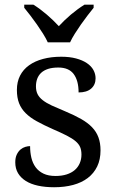

<svg xmlns="http://www.w3.org/2000/svg" viewBox="-20 -786 491 816"><path d="M210 9.8Q172.4 9.8 141.8 3.2Q111.3 -3.4 89.8 -16.8Q68.4 -30.3 56.6 -50Q44.9 -69.8 44.9 -96.2Q44.9 -116.2 51.5 -129.6Q58.1 -143.1 67.6 -150.9Q77.1 -158.7 88.1 -161.9Q99.1 -165 107.9 -165Q107.9 -138.7 113.3 -115.7Q118.7 -92.8 131.3 -75.4Q144 -58.1 164.8 -48.1Q185.5 -38.1 215.8 -38.1Q242.7 -38.1 263.2 -44.7Q283.7 -51.3 297.6 -63.2Q311.5 -75.2 318.8 -92Q326.2 -108.9 326.2 -128.9Q326.2 -147.5 320.6 -160.9Q314.9 -174.3 301 -186Q287.1 -197.8 263.2 -210Q239.3 -222.2 203.1 -237.8Q164.6 -254.9 136 -270.8Q107.4 -286.6 88.9 -305.2Q70.3 -323.7 61 -347.4Q51.8 -371.1 51.8 -403.8Q51.8 -438 65.2 -464.4Q78.6 -490.7 103.5 -508.5Q128.4 -526.4 163.1 -535.6Q197.8 -544.9 240.2 -544.9Q275.9 -544.9 303.2 -537.6Q330.6 -530.3 349.1 -517.8Q367.7 -505.4 377 -488.5Q386.2 -471.7 386.2 -453.1Q386.2 -425.8 367.4 -409.4Q348.6 -393.1 314 -393.1Q314 -443.4 293.2 -471.2Q272.5 -499 228 -499Q202.6 -499 184.6 -493.2Q166.5 -487.3 155 -476.6Q143.6 -465.8 138.2 -451.2Q132.8 -436.5 132.8 -418.9Q132.8 -399.9 139.6 -386Q146.5 -372.1 161.4 -360.4Q176.3 -348.6 200 -337.6Q223.6 -326.7 256.8 -313Q296.4 -296.4 324.7 -280.3Q353 -264.2 371.3 -245.1Q389.6 -226.1 398.4 -202.1Q407.2 -178.2 407.2 -147Q407.2 -107.9 393.1 -78.6Q378.9 -49.3 353 -29.5Q327.1 -9.8 290.8 0Q254.4 9.8 210 9.8ZM83 -766.1H122.1Q136.2 -757.3 150.6 -746.6Q165 -735.8 179 -723.9Q192.9 -711.9 205.8 -699.5Q218.8 -687 230 -674.8Q241.2 -687 254.2 -699.5Q267.1 -711.9 281.2 -723.9Q295.4 -735.8 310.1 -746.6Q324.7 -757.3 338.9 -766.1H377.9V-752.9Q366.2 -738.8 352.1 -720.2Q337.9 -701.7 324 -681.9Q310.1 -662.1 297.9 -642.6Q285.6 -623 277.8 -606H183.1Q175.3 -623 163.1 -642.6Q150.9 -662.1 137 -681.9Q123 -701.7 108.9 -720.2Q94.7 -738.8 83 -752.9Z"/></svg>

Font: Noto Serif
Style: Regular
Weight: 400
Designer: Monotype Design team
Foundry: Monotype Imaging Inc.
Version: Version 1.02